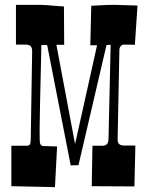

<svg xmlns="http://www.w3.org/2000/svg" viewBox="-20 -770 617 793"><path d="M106.9 -193.8 112.8 -558.1Q112.8 -573.7 106 -579.8Q99.1 -585.9 84 -585.9H45.9V-750H147.9Q156.2 -750 172.1 -748.8Q188 -747.6 205.6 -746.1Q223.1 -744.6 244.1 -743.2L245.1 -585H212.9L290 -174.8L380.9 -583H353L356.9 -746.1Q375 -747.1 391.6 -748Q423.8 -750 453.1 -750L547.9 -747.1L537.1 -585Q527.8 -585 519 -585.4Q519 -585.4 493.2 -585.9Q483.9 -585.9 478.5 -579.3Q473.1 -572.8 473.1 -563L465.8 -192.9Q465.8 -168.9 492.2 -168.9H539.1L535.2 0L358.9 -1L361.8 -168H403.8Q428.2 -168 428.2 -196.8Q428.2 -210.4 437 -585L419.9 -584L304.2 -87.9L272 -86.9L174.8 -584H150.9Q143.6 -273.4 143.6 -235.4Q143.6 -197.3 144 -192.4Q144.5 -187.5 144.8 -182.6Q145 -177.7 147 -174.3Q151.4 -167 158.2 -167Q165 -167 215.8 -165L207 2.9L26.9 -1V-168H88.9Q100.1 -168 103.5 -173.8Q106.9 -179.7 106.9 -193.8Z"/></svg>

Font: Smokum
Style: Regular
Weight: 400
Designer: Astigmatic (AOETI)
Foundry: Astigmatic (AOETI)
Version: Version 1.001